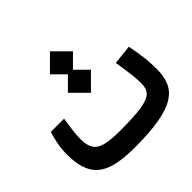

<svg xmlns="http://www.w3.org/2000/svg" viewBox="-153 -740 892 892"><g transform="rotate(-45 293.0 -294.5)"><path d="M248.5 2.9Q158.7 2.9 105.2 -16.6Q51.8 -36.1 28.3 -80.1Q4.9 -124 4.9 -197.3Q4.9 -234.9 12 -269.5Q19 -304.2 26.4 -324.7H113.3Q106.9 -281.7 103.5 -256.3Q100.1 -231 100.1 -200.7Q100.1 -162.1 114.3 -140.1Q128.4 -118.2 162.8 -109.4Q197.3 -100.6 258.3 -100.6Q348.6 -100.6 397.5 -107.9Q446.3 -115.2 464.8 -133.3Q483.4 -151.4 483.4 -183.1Q483.4 -215.8 479 -251Q474.6 -286.1 466.3 -337.9L562.5 -348.1Q571.8 -299.3 576.4 -263.7Q581.1 -228 581.1 -182.1Q581.1 -136.7 567.1 -102.1Q553.2 -67.4 517.1 -43.9Q481 -20.5 416 -8.8Q351.1 2.9 248.5 2.9ZM286.6 -321.3 210.9 -397 271.5 -457.5 212.4 -516.6 288.1 -592.3 363.8 -516.6 303.2 -456.1 362.3 -397Z"/></g></svg>

Font: Cascadia Mono PL
Style: Regular
Weight: 400
Monospace: yes
Designer: Aaron Bell
Foundry: Saja Typeworks
Version: Version 2404.023; ttfautohint (v1.8.4)